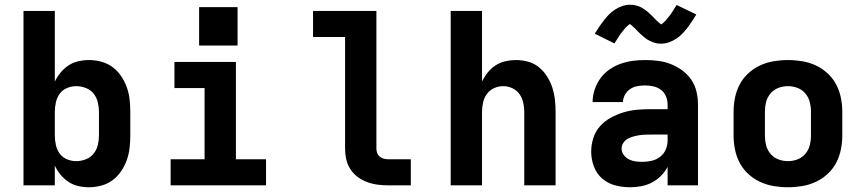

<svg xmlns="http://www.w3.org/2000/svg" viewBox="-20 -781 3640 809"><path d="M355 8Q332 8 310 3Q288 -2 269 -14.5Q250 -27 235.5 -44.5Q221 -62 211 -83V0H79V-735H211V-437Q221 -458 235.5 -475.5Q250 -493 269 -505.5Q288 -518 310 -523Q332 -528 355 -528Q381 -528 407 -521Q433 -514 454 -498.5Q475 -483 490 -461Q505 -439 514 -414Q523 -389 526 -362.5Q529 -336 529 -310V-210Q529 -184 526 -157.5Q523 -131 514 -106Q505 -81 490 -59Q475 -37 454 -21.5Q433 -6 407 1Q381 8 355 8ZM301 -102Q321 -102 341 -109.5Q361 -117 374 -133Q387 -149 392 -169.5Q397 -190 397 -210V-310Q397 -330 392 -350.5Q387 -371 374 -387Q361 -403 341 -410.5Q321 -418 301 -418Q281 -418 262 -410Q243 -402 231.5 -386Q220 -370 215.5 -350Q211 -330 211 -310V-210Q211 -190 215.5 -170Q220 -150 231.5 -134Q243 -118 262 -110Q281 -102 301 -102Z M699 0V-110H842V-410H715V-520H974V-110H1101V0ZM819 -589V-751H981V-589Z M1615 0Q1593 0 1570.5 -3Q1548 -6 1526.5 -14Q1505 -22 1487 -35.5Q1469 -49 1456.5 -68Q1444 -87 1439 -109.5Q1434 -132 1434 -155V-625H1299V-735H1566V-155Q1566 -145 1569.5 -136Q1573 -127 1580 -121Q1587 -115 1596.5 -112.5Q1606 -110 1615 -110H1711V0Z M1879 0V-735H2011V-437Q2021 -458 2035 -475.5Q2049 -493 2068 -505.5Q2087 -518 2109.5 -523Q2132 -528 2154 -528Q2180 -528 2205.5 -521Q2231 -514 2251 -497.5Q2271 -481 2285 -459Q2299 -437 2307 -412.5Q2315 -388 2318 -362Q2321 -336 2321 -310V0H2189V-310Q2189 -330 2184.5 -349.5Q2180 -369 2168.5 -385Q2157 -401 2138.5 -409.5Q2120 -418 2100 -418Q2080 -418 2061.5 -409.5Q2043 -401 2031.5 -385Q2020 -369 2015.5 -349.5Q2011 -330 2011 -310V0Z M2635 8Q2603 8 2572 0Q2541 -8 2517 -29Q2493 -50 2482 -80.5Q2471 -111 2471 -142Q2471 -171 2480 -199.5Q2489 -228 2508.5 -249.5Q2528 -271 2553.5 -285Q2579 -299 2607 -307.5Q2635 -316 2664 -318.5Q2693 -321 2722 -321H2793V-341Q2793 -358 2786 -375Q2779 -392 2765 -402.5Q2751 -413 2733.5 -417Q2716 -421 2698 -421Q2682 -421 2665.5 -418Q2649 -415 2635.5 -406Q2622 -397 2613.5 -382Q2605 -367 2605 -351H2477Q2477 -377 2485.5 -403Q2494 -429 2509.5 -450.5Q2525 -472 2547 -487.5Q2569 -503 2594 -512Q2619 -521 2645.5 -524.5Q2672 -528 2698 -528Q2726 -528 2753.5 -524.5Q2781 -521 2806.5 -511Q2832 -501 2854.5 -484.5Q2877 -468 2892.5 -445.5Q2908 -423 2914.5 -395.5Q2921 -368 2921 -341V0H2793V-78Q2782 -57 2765 -40Q2748 -23 2727 -12Q2706 -1 2682.5 3.5Q2659 8 2635 8ZM2686 -99Q2706 -99 2725.5 -103.5Q2745 -108 2761 -120Q2777 -132 2785 -150.5Q2793 -169 2793 -189V-214H2722Q2710 -214 2697 -213.5Q2684 -213 2672 -211Q2660 -209 2647.5 -205.5Q2635 -202 2624.5 -196Q2614 -190 2606.5 -179Q2599 -168 2599 -156Q2599 -141 2608 -128.5Q2617 -116 2630 -109.5Q2643 -103 2657.5 -101Q2672 -99 2686 -99ZM2766 -597Q2757 -597 2750 -598Q2743 -599 2734.5 -602Q2726 -605 2718.5 -608.5Q2711 -612 2705 -616Q2699 -620 2692 -626Q2685 -632 2679.5 -637Q2674 -642 2668.5 -648Q2663 -654 2656.5 -660.5Q2650 -667 2645 -671Q2640 -675 2634 -680Q2631 -678 2625 -673Q2619 -668 2616 -664.5Q2613 -661 2610 -657Q2607 -653 2603 -648.5Q2599 -644 2595 -638.5Q2591 -633 2587 -626.5Q2583 -620 2578.5 -613Q2574 -606 2569 -598L2486 -639Q2497 -657 2507 -671.5Q2517 -686 2527 -698.5Q2537 -711 2547.5 -721.5Q2558 -732 2572 -741Q2586 -750 2602 -755.5Q2618 -761 2634 -761Q2643 -761 2650 -760Q2657 -759 2665.5 -756.5Q2674 -754 2681.5 -750Q2689 -746 2695 -742Q2701 -738 2708 -732Q2715 -726 2720.5 -721Q2726 -716 2731.5 -710Q2737 -704 2743.5 -697.5Q2750 -691 2755 -687Q2760 -683 2766 -678Q2769 -680 2775 -685Q2781 -690 2784 -693.5Q2787 -697 2790 -701Q2793 -705 2797 -709.5Q2801 -714 2805 -719.5Q2809 -725 2813 -731.5Q2817 -738 2821.5 -745Q2826 -752 2831 -760L2914 -720Q2903 -702 2893 -687Q2883 -672 2873 -659.5Q2863 -647 2852.5 -636.5Q2842 -626 2828 -617Q2814 -608 2798 -602.5Q2782 -597 2766 -597Z M3300 8Q3270 8 3240 3Q3210 -2 3183 -14.5Q3156 -27 3133.5 -47.5Q3111 -68 3097 -94.5Q3083 -121 3077 -150.5Q3071 -180 3071 -210V-310Q3071 -340 3077 -369.5Q3083 -399 3097 -425.5Q3111 -452 3133.5 -472.5Q3156 -493 3183 -505.5Q3210 -518 3240 -523Q3270 -528 3300 -528Q3330 -528 3360 -523Q3390 -518 3417 -505.5Q3444 -493 3466.5 -472.5Q3489 -452 3503 -425.5Q3517 -399 3523 -369.5Q3529 -340 3529 -310V-210Q3529 -180 3523 -150.5Q3517 -121 3503 -94.5Q3489 -68 3466.5 -47.5Q3444 -27 3417 -14.5Q3390 -2 3360 3Q3330 8 3300 8ZM3300 -102Q3321 -102 3340.5 -109.5Q3360 -117 3373.5 -133Q3387 -149 3392 -169Q3397 -189 3397 -210V-310Q3397 -331 3392 -351Q3387 -371 3373.5 -387Q3360 -403 3340.5 -410.5Q3321 -418 3300 -418Q3279 -418 3259.5 -410.5Q3240 -403 3226.5 -387Q3213 -371 3208 -351Q3203 -331 3203 -310V-210Q3203 -189 3208 -169Q3213 -149 3226.5 -133Q3240 -117 3259.5 -109.5Q3279 -102 3300 -102Z"/></svg>

Font: Iosevka SS04 XBd Ex
Style: Regular
Weight: 800
Width: 7
Monospace: yes
Designer: Belleve Invis
Foundry: Belleve Invis
Version: Version 19.0.0; ttfautohint (v1.8.4)